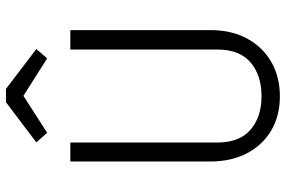

<svg xmlns="http://www.w3.org/2000/svg" viewBox="-180 -784 974 655"><g transform="rotate(-90 307.5 -457.0)"><path d="M531.8 -704.6V-226.2Q531.8 -154.9 503.1 -101.8Q474.4 -48.7 423.6 -19.2Q372.8 10.3 306.2 10.3Q238.5 10.3 188.5 -19.7Q138.5 -49.7 111 -103.1Q83.6 -156.4 83.6 -226.2V-704.6H148.2V-203.6Q148.2 -127.7 191.8 -90Q235.4 -52.3 306.2 -52.3Q377.9 -52.3 421.8 -90Q465.6 -127.7 465.6 -203.6V-704.6ZM331.3 -924.1 467.2 -820.5 435.4 -783.6 307.7 -864.6 181.5 -783.6 148.7 -820.5 285.6 -924.1Z"/></g></svg>

Font: Fira Code Light
Style: Regular
Weight: 300
Monospace: yes
Designer: Carrois Corporate, Edenspiekermann AG, Nikita Prokopov
Foundry: Carrois Corporate, Edenspiekermann AG, Nikita Prokopov
Version: Version 6.000; ttfautohint (v1.8.2) -l 8 -r 50 -G 200 -x 14 